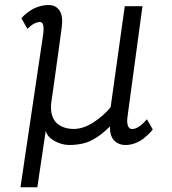

<svg xmlns="http://www.w3.org/2000/svg" viewBox="-20 -582 701 783"><path d="M63.5 181.6 155.3 -436.5Q163.6 -492.2 143.1 -492.2Q119.6 -492.2 91.8 -464.4L67.4 -507.3Q71.3 -512.7 79.6 -520.3Q87.9 -527.8 102.1 -537.8Q116.2 -547.9 136.7 -554.7Q157.2 -561.5 178.7 -561.5Q207.5 -561.5 222.7 -539.1Q237.8 -516.6 231.9 -472.2Q230 -455.6 219.2 -377.4Q208.5 -299.3 198.5 -229.2Q188.5 -159.2 188.5 -159.7Q186 -131.8 192.6 -111.1Q199.2 -90.3 212.9 -78.6Q226.6 -66.9 243.7 -61.5Q260.7 -56.2 281.2 -56.2Q320.8 -56.2 363 -84.2Q405.3 -112.3 431.2 -145L488.8 -556.6H561L500.5 -109.9Q496.6 -85.4 501.2 -70.6Q505.9 -55.7 518.6 -55.7Q544.9 -55.7 579.1 -95.7L603 -54.2Q599.1 -48.3 590.6 -39.6Q582 -30.8 567.6 -18.8Q553.2 -6.8 533.2 1.2Q513.2 9.3 492.7 9.3Q462.9 9.3 445.3 -9.5Q427.7 -28.3 428.2 -66.4Q394 -31.2 356.2 -11Q318.4 9.3 261.2 9.3Q231 8.8 201.9 -7.3Q172.9 -23.4 166.5 -48.8L132.3 181.6Z"/></svg>

Font: HaufeMerriweatherSansLt
Style: Italic
Weight: 300
Designer: Eben Sorkin ( eben@eyebytes.com )
Foundry: Eben Sorkin
Version: Version 1.56